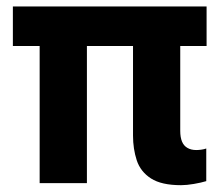

<svg xmlns="http://www.w3.org/2000/svg" viewBox="-20 -556 680 583"><path d="M529.6 6.3Q470.3 6.3 438.4 -14.2Q406.6 -34.7 395.2 -69.3Q383.9 -103.9 383.9 -144.4V-416.4H243.9V0H100.4V-416.4H19.1V-536.3H607.3V-416.4H527.3V-158.7Q527.3 -138.9 532.7 -126Q538.1 -113.1 549.3 -106.8Q560.4 -100.4 576 -100.4Q582.6 -100.4 591.1 -101.5Q599.6 -102.6 606.3 -105.1V-6Q590.9 -1.3 568.8 2.5Q546.7 6.3 529.6 6.3Z"/></svg>

Font: Mona Sans ExtraLight
Style: Regular
Weight: 200
Designer: Deni Anggara
Foundry: GitHub
Version: Version 2.000